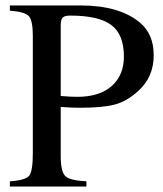

<svg xmlns="http://www.w3.org/2000/svg" viewBox="-20 -682 597 702"><path d="M16 -662H275Q417 -662 492 -599Q542 -557 542 -480Q542 -400 485 -349Q443 -311 399 -299.5Q355 -288 271 -288Q242 -288 202 -291V-112Q202 -55 218.5 -38.5Q235 -22 296 -19V0H16V-19Q74 -23 87 -40Q100 -57 100 -122V-551Q100 -607 85.5 -623Q71 -639 16 -643ZM202 -589V-331Q237 -328 263 -328Q344 -328 388.5 -367.5Q433 -407 433 -475Q433 -556 387 -590.5Q341 -625 237 -625Q216 -625 209 -617.5Q202 -610 202 -589Z"/></svg>

Font: STIX MathJax Main
Style: Regular
Weight: 400
Designer: MicroPress Inc., with final additions and corrections provided by Coen Hoffman, Elsevier (retired)
Version: Version 1.1.1